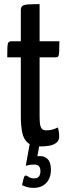

<svg xmlns="http://www.w3.org/2000/svg" viewBox="-20 -700 329 931"><path d="M179 10Q136 10 115 -7.5Q94 -25 87.5 -58.5Q81 -92 81 -136V-422H15Q15 -457 16 -473.5Q17 -490 21.5 -495Q26 -500 35 -500H81V-650Q81 -665 88.5 -671Q96 -677 115.5 -678.5Q135 -680 172 -680V-500H268Q268 -465 267 -448.5Q266 -432 262.5 -427Q259 -422 250 -422H172V-137Q172 -119 173.5 -103Q175 -87 181.5 -77.5Q188 -68 204 -68Q221 -68 233.5 -71.5Q246 -75 261 -82Q263 -74 265 -62.5Q267 -51 267 -38Q267 -18 253 -7.5Q239 3 219 6.5Q199 10 179 10ZM144 211Q120 211 103.5 204.5Q87 198 87 198Q87 198 89 188Q91 178 94 167Q97 156 100 153Q105 148 117 156.5Q129 165 145 165Q162 165 169 155.5Q176 146 176 131Q176 113 168.5 105.5Q161 98 147 98Q127 98 116 101Q105 104 105 104L124 -2H172L161 59Q161 59 161 58Q161 57 177 57Q197 57 212 72.5Q227 88 227 124Q227 149 217 169Q207 189 188 200Q169 211 144 211Z"/></svg>

Font: Yanone Kaffeesatz ExtraLight Medium
Style: Regular
Weight: 500
Version: Version 2.003